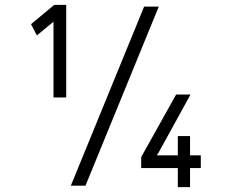

<svg xmlns="http://www.w3.org/2000/svg" viewBox="-20 -760 940 786"><path d="M570 -733 270 0H330L630 -733ZM107 -661 131 -615 199 -671V-361H251V-740H202ZM558 -72H708V6H758V-72H802V-124H758V-203H708V-124H622L629 -135L760 -373H701L558 -117Z"/></svg>

Font: Kreadon Medium
Style: Regular
Weight: 500
Designer: kohakuno
Foundry: StudioGnu
Version: Version 1.000;Glyphs 3.1.2 (3151)